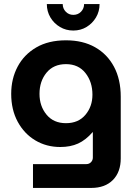

<svg xmlns="http://www.w3.org/2000/svg" viewBox="-20 -720 673 943"><path d="M142 203V86H404Q418 86 427 76.5Q436 67 436 54V-71H435Q401 -32 363.5 -15Q326 2 276 2Q208 2 153.5 -30.5Q99 -63 67 -122Q35 -181 35 -259Q35 -333 66.5 -392.5Q98 -452 158 -487Q218 -522 304 -522Q387 -522 447 -488Q507 -454 540 -392Q573 -330 573 -245V58Q573 125 534.5 164Q496 203 428 203ZM304 -115Q365 -115 399.5 -156Q434 -197 434 -255Q434 -318 399.5 -361.5Q365 -405 304 -405Q243 -405 208.5 -363Q174 -321 174 -259Q174 -199 208.5 -157Q243 -115 304 -115ZM340 -570Q304 -570 274.5 -587.5Q245 -605 227.5 -634.5Q210 -664 210 -700H288Q288 -678 303 -662.5Q318 -647 340 -647Q363 -647 378 -662.5Q393 -678 393 -700H469Q469 -664 451.5 -634.5Q434 -605 405 -587.5Q376 -570 340 -570Z"/></svg>

Font: MuseoModerno SemiBold
Style: Regular
Weight: 600
Designer: Pablo Cosgaya, Héctor Gatti, Marcela Romero, and the Authors of The MuseoModerno Project.
Foundry: Omnibus-Type Team
Version: Version 1.001